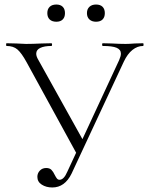

<svg xmlns="http://www.w3.org/2000/svg" viewBox="-20 -816 654 848"><path d="M145 -35Q145 -51 156 -62.5Q167 -74 184 -74Q199 -74 207 -66Q215 -58 222 -43Q227 -33 231.5 -27.5Q236 -22 243 -22Q262 -22 277 -57L506 -550Q514 -568 514 -579Q514 -597 495 -605Q476 -613 434 -613Q431 -613 431 -619Q431 -625 434 -625L474 -624Q508 -622 535 -622Q551 -622 575 -624L612 -625Q614 -625 614 -619Q614 -613 612 -613Q587 -613 565 -595.5Q543 -578 527 -544L296 -49Q266 12 211 12Q184 12 164.5 -0.5Q145 -13 145 -35ZM9 -613Q7 -613 7 -619Q7 -625 9 -625L52 -624Q82 -622 95 -622Q124 -622 164 -624L207 -625Q210 -625 210 -619Q210 -613 207 -613Q176 -613 158 -604.5Q140 -596 140 -579Q140 -567 149 -552L351 -189L323 -129L97 -542Q75 -582 57 -597.5Q39 -613 9 -613ZM189 -758Q189 -776 199.5 -786Q210 -796 229 -796Q247 -796 257 -786Q267 -776 267 -758Q267 -740 257 -730Q247 -720 229 -720Q210 -720 199.5 -730Q189 -740 189 -758ZM364 -758Q364 -776 375 -786Q386 -796 404 -796Q423 -796 433 -786Q443 -776 443 -758Q443 -740 433 -730Q423 -720 404 -720Q386 -720 375 -730Q364 -740 364 -758Z"/></svg>

Font: Cormorant SC Light
Style: Regular
Weight: 300
Designer: Christian Thalmann (Catharsis Fonts)
Foundry: Catharsis Fonts
Version: Version 4.000